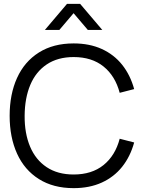

<svg xmlns="http://www.w3.org/2000/svg" viewBox="-20 -960 756 995"><path d="M212.7 -805 327.3 -940H395.3L510 -805H435L361.3 -891.7L287.7 -805ZM361.7 15Q256.2 15 181.5 -32.1Q106.8 -79.2 68.4 -163.8Q30 -248.5 30 -360Q30 -471.5 68.4 -556.2Q106.8 -640.8 181.5 -687.9Q256.2 -735 361.7 -735Q443.8 -735 507.3 -706.2Q570.8 -677.3 613.1 -624.2Q655.3 -571.2 675.3 -498.3L600.3 -479Q577.2 -566.5 516.5 -615.4Q455.8 -664.3 361.7 -664.3Q279.2 -664.3 222.3 -626.2Q165.5 -588.2 136.9 -519.9Q108.3 -451.7 107.7 -360Q107 -269 135.8 -200.4Q164.5 -131.8 221.7 -93.8Q278.8 -55.7 361.7 -55.7Q455.8 -55.7 516.5 -104.6Q577.2 -153.5 600.3 -241L675.3 -221.7Q655.3 -148.8 613.1 -95.8Q570.8 -42.7 507.3 -13.8Q443.8 15 361.7 15Z"/></svg>

Font: Manrope
Style: Regular
Weight: 400
Designer: Mikhail Sharanda
Foundry: Mikhail Sharanda
Version: Version 4.503